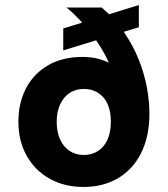

<svg xmlns="http://www.w3.org/2000/svg" viewBox="-20 -730 666 762"><path d="M312 12Q235 12 176.5 -21Q118 -54 85.5 -112.5Q53 -171 53 -247Q53 -322 83.5 -380Q114 -438 171 -471Q228 -504 306 -504Q339 -504 364.5 -498Q390 -492 412 -481Q399 -511 380.5 -541Q362 -571 340 -599.5Q318 -628 294 -653.5Q270 -679 244 -700H384Q437 -654 473 -601Q509 -548 531 -492.5Q553 -437 563 -382.5Q573 -328 573 -279Q573 -188 540 -122.5Q507 -57 448 -22.5Q389 12 312 12ZM313 -115Q344 -115 368.5 -130.5Q393 -146 406.5 -175.5Q420 -205 420 -247Q420 -288 407 -317Q394 -346 369.5 -361.5Q345 -377 313 -377Q281 -377 257 -361.5Q233 -346 219 -316.5Q205 -287 205 -247Q205 -205 219 -175.5Q233 -146 257 -130.5Q281 -115 313 -115ZM231 -530V-617L531 -710V-622Z"/></svg>

Font: DM Sans 10pt Black
Style: Regular
Weight: 900
Version: Version 4.004;gftools[0.9.30]